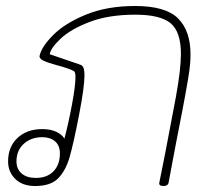

<svg xmlns="http://www.w3.org/2000/svg" viewBox="-20 -621 732 641"><path d="M616 -440Q616 -412 612 -383.5Q608 -355 598 -301Q593 -272 568 -145Q562 -112 555.5 -79Q549 -46 543 -12Q541 0 526 0Q509 0 512 -12L532 -112Q565 -285 567 -296Q584 -389 584 -441Q584 -515 549.5 -543.5Q515 -572 432 -572Q342 -572 278.5 -547.5Q215 -523 182 -491.5Q149 -460 146 -440L248 -405Q255 -403 258.5 -395Q262 -387 262 -369Q262 -331 244 -237.5Q226 -144 212 -95Q199 -51 174 -25.5Q149 0 97 0Q55 0 31 -23.5Q7 -47 7 -82Q7 -131 38.5 -160.5Q70 -190 121 -190Q150 -190 169 -180.5Q188 -171 195 -158Q209 -211 220.5 -273Q232 -335 232 -364Q232 -381 226 -384Q209 -393 171 -403Q141 -411 126 -418Q111 -425 112 -434Q118 -464 157 -503.5Q196 -543 266.5 -572Q337 -601 431 -601Q533 -601 574.5 -559.5Q616 -518 616 -440ZM180 -109Q180 -135 164 -149Q148 -163 121 -163Q84 -163 59.5 -141Q35 -119 35 -82Q35 -57 52 -42Q69 -27 100 -27Q137 -27 158.5 -49Q180 -71 180 -109Z"/></svg>

Font: Mali ExtraLight
Style: Italic
Weight: 275
Italic angle: -10°
Version: Version 1.000; ttfautohint (v1.6)